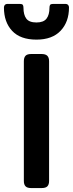

<svg xmlns="http://www.w3.org/2000/svg" viewBox="-50 -954 370 974"><path d="M-30 -916Q-30 -924 -25.5 -929Q-21 -934 -14 -934H52Q62 -934 65.5 -929.5Q69 -925 69 -915Q69 -879 83.5 -859.5Q98 -840 135 -840Q171 -840 186 -859.5Q201 -879 201 -915Q201 -925 204.5 -929.5Q208 -934 218 -934H284Q291 -934 295.5 -929Q300 -924 300 -916Q300 -843 257.5 -798Q215 -753 135 -753Q53 -753 11.5 -797.5Q-30 -842 -30 -916ZM71 -36V-643Q71 -662 79.5 -671Q88 -680 108 -680H161Q181 -680 190 -671Q199 -662 199 -643V-36Q199 -18 190.5 -9Q182 0 161 0H108Q88 0 79.5 -9Q71 -18 71 -36Z"/></svg>

Font: Mitr
Style: Regular
Weight: 400
Designer: Thanarat Vachiruckul
Foundry: Cadson Demak
Version: Version 1.002